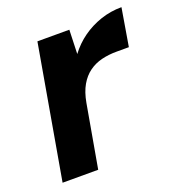

<svg xmlns="http://www.w3.org/2000/svg" viewBox="-101 -600 635 684"><g transform="rotate(-20 216.5 -258.0)"><path d="M22 0 110 -504H231L228 -413Q252 -445 283.5 -467.5Q315 -490 353 -503Q391 -516 433 -516L409 -373H362Q332 -373 305.5 -366.5Q279 -360 257.5 -344.5Q236 -329 221 -303Q206 -277 199 -238L157 0Z"/></g></svg>

Font: DM Sans
Style: Bold Italic
Weight: 700
Italic angle: -10°
Designer: Colophon Foundry, Jonny Pinhorn
Foundry: Colophon Foundry
Version: Version 4.004;gftools[0.9.30]